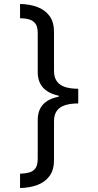

<svg xmlns="http://www.w3.org/2000/svg" viewBox="-20 -812 495 967"><path d="M374 -291Q334 -291 307 -282Q280 -273 266 -253.5Q252 -234 252 -201V-6Q252 44 229.5 74.5Q207 105 168.5 119.5Q130 134 81 135V63Q109 62 129 56Q149 50 159.5 34Q170 18 170 -13V-206Q170 -257 197 -286Q224 -315 276 -325V-330Q224 -341 197 -370.5Q170 -400 170 -450V-645Q170 -676 159.5 -691.5Q149 -707 129 -713.5Q109 -720 81 -720V-792Q130 -791 168.5 -776.5Q207 -762 229.5 -731.5Q252 -701 252 -651V-455Q252 -423 266 -403Q280 -383 307 -374Q334 -365 374 -365Z"/></svg>

Font: ukorean05
Style: Book
Weight: 400
Designer: Jelle Bosma - Monotype Design Team
Foundry: Monotype Imaging Inc.
Version: Version 2.003